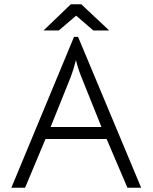

<svg xmlns="http://www.w3.org/2000/svg" viewBox="-20 -875 711 895"><path d="M325 -703H344L638 0H574L477 -227H192L97 0H33ZM359 -517Q343 -557 334 -595Q322 -548 310 -517L216 -283H453ZM310 -855H359L489 -733H415L335 -802L254 -733H183Z"/></svg>

Font: Bellota Text
Style: Regular
Weight: 400
Designer: Kemie Guaida
Foundry: Kemie Guaida
Version: Version 4.001